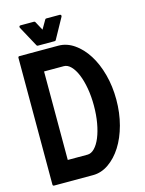

<svg xmlns="http://www.w3.org/2000/svg" viewBox="-131 -972 794 1050"><g transform="rotate(-15 266.0 -447.0)"><path d="M150 -617V-116H262Q283 -116 302 -135.5Q321 -155 335 -189Q349 -223 357 -268.5Q365 -314 365 -367Q365 -419 357 -464.5Q349 -510 335 -544Q321 -578 302 -597.5Q283 -617 262 -617ZM34 -725Q34 -733 42 -733H262Q309 -733 351 -704Q393 -675 424.5 -625.5Q456 -576 474 -509Q492 -442 492 -367Q492 -291 474 -224Q456 -157 424.5 -107.5Q393 -58 351 -29Q309 0 262 0H42Q34 0 34 -8ZM84 -882Q82 -887 84 -890.5Q86 -894 91 -894H167Q172 -894 174 -890L201 -840Q209 -854 215.5 -865Q222 -876 230 -890Q232 -894 237 -894H313Q318 -894 320 -890.5Q322 -887 320 -882L256 -766Q254 -762 249 -762H154Q149 -762 147 -766Z"/></g></svg>

Font: RonaldsonGothic
Style: Regular
Weight: 400
Designer: Mr. Robertson for MacKellar, Smiths & Jordan Co. Philadelphia
Foundry: CAT-Fonts Peter Wiegel
Version: Version 1.000